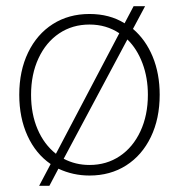

<svg xmlns="http://www.w3.org/2000/svg" viewBox="-20 -555 576 618"><path d="M494 -250Q494 -173 465.5 -114Q437 -55 386 -22.5Q335 10 268 10Q215 10 168 -12L139 43H106L143 -27Q95 -60 68.5 -118Q42 -176 42 -250Q42 -327 70.5 -386Q99 -445 150 -477.5Q201 -510 268 -510Q333 -510 381 -480L410 -535H447L408 -462Q449 -427 471.5 -372.5Q494 -318 494 -250ZM160 -60 364 -448Q322 -476 268 -476Q213 -476 170.5 -447.5Q128 -419 104 -367.5Q80 -316 80 -250Q80 -188 101 -139Q122 -90 160 -60ZM456 -250Q456 -305 438.5 -351.5Q421 -398 390 -428L185 -44Q223 -24 268 -24Q323 -24 365.5 -52.5Q408 -81 432 -132.5Q456 -184 456 -250Z"/></svg>

Font: Sarabun Thin
Style: Regular
Weight: 250
Designer: Suppakit Chalermlarp | Katatrad Co.,Ltd.
Foundry: Cadson Demak Co.,Ltd.
Version: Version 1.000; ttfautohint (v1.6)